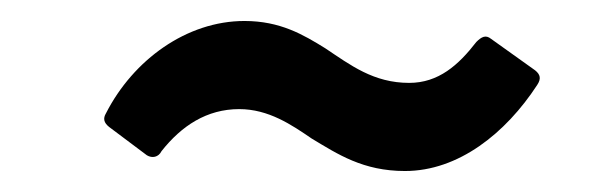

<svg xmlns="http://www.w3.org/2000/svg" viewBox="-20 -384 580 183"><path d="M366 -221C417 -221 462 -257 492 -303C496 -309 495 -313 490 -317L448 -347C443 -351 439 -349 434 -344C417 -322 398 -305 370 -305C336 -305 314 -322 290 -338C269 -351 247 -364 213 -364C158 -364 107 -327 81 -276C78 -271 79 -267 84 -263L120 -236C125 -233 131 -234 134 -240C153 -264 177 -280 208 -280C236 -280 258 -265 277 -252C302 -237 326 -221 366 -221Z"/></svg>

Font: Barlow Semi Condensed Medium
Style: Italic
Weight: 500
Width: 4
Italic angle: -7°
Designer: Jeremy Tribby
Foundry: Tribby Type
Version: Version 1.422;hotconv 1.0.109;makeotfexe 2.5.65596